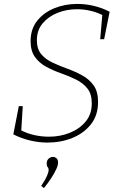

<svg xmlns="http://www.w3.org/2000/svg" viewBox="-20 -720 616 979"><path d="M223 7Q179 7 134 -3.5Q89 -14 48 -35L76 -179H96L88 -46L84 -57Q119 -39 156 -31Q193 -23 229 -23Q287 -23 336.5 -43Q386 -63 417 -100.5Q448 -138 448 -193Q448 -241 425.5 -269Q403 -297 367.5 -314.5Q332 -332 292 -346Q252 -360 216.5 -379Q181 -398 158.5 -429Q136 -460 136 -510Q136 -572 169.5 -614Q203 -656 257 -678Q311 -700 374 -700Q416 -700 458.5 -690Q501 -680 539 -660L511 -520H491L502 -648L510 -639Q479 -656 443.5 -664.5Q408 -673 373 -673Q320 -673 273.5 -654.5Q227 -636 197.5 -601Q168 -566 168 -515Q168 -470 190.5 -443.5Q213 -417 248.5 -400.5Q284 -384 324 -369.5Q364 -355 399.5 -335.5Q435 -316 457.5 -284.5Q480 -253 480 -200Q480 -132 443.5 -86Q407 -40 348.5 -16.5Q290 7 223 7ZM204 239 190 228Q211 197 219.5 177Q228 157 228 147Q228 137 223 132Q218 127 218 114Q218 98 228 89Q238 80 250 80Q260 80 268 87Q276 94 276 109Q276 123 267 142.5Q258 162 242 187Q226 212 204 239Z"/></svg>

Font: Bitter Thin ExtraLight
Style: Italic
Weight: 250
Italic angle: -9°
Version: Version 2.002